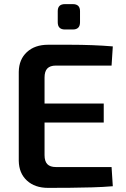

<svg xmlns="http://www.w3.org/2000/svg" viewBox="-20 -909 610 931"><path d="M213 -692Q265 -692 319.5 -692Q374 -692 427 -690Q480 -688 527 -684L521 -591H251Q223 -591 209.5 -577Q196 -563 196 -533V-157Q196 -127 209.5 -113Q223 -99 251 -99H521L527 -6Q480 -2 427 -0.5Q374 1 319.5 1.5Q265 2 213 2Q149 2 110.5 -33.5Q72 -69 71 -129V-561Q72 -621 110.5 -656.5Q149 -692 213 -692ZM89 -407H483V-315H89ZM333 -889Q368 -889 368 -855V-801Q368 -766 333 -766H295Q260 -766 260 -801V-855Q260 -889 295 -889Z"/></svg>

Font: Exo 2 SemiBold
Style: Regular
Weight: 600
Designer: Natanael Gama
Foundry: Natanael Gama
Version: Version 2.010